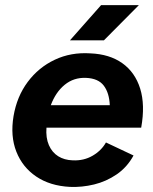

<svg xmlns="http://www.w3.org/2000/svg" viewBox="-20 -720 598 752"><path d="M254 12Q176 8 122 -28.5Q68 -65 44 -126Q20 -187 33 -265Q46 -342 88.5 -399Q131 -456 194.5 -486Q258 -516 334 -511Q409 -508 459 -472.5Q509 -437 529 -373Q549 -309 533 -220H162Q159 -180 171.5 -151.5Q184 -123 208 -108Q232 -93 265 -92Q308 -90 342.5 -110Q377 -130 395 -162L503 -111Q478 -65 437 -37Q396 -9 348.5 2.5Q301 14 254 12ZM179 -308H410Q408 -356 386.5 -384.5Q365 -413 317 -415Q269 -417 233.5 -388Q198 -359 179 -308ZM254 -562 376 -700H524L387 -562Z"/></svg>

Font: Figtree
Style: Bold Italic
Weight: 700
Italic angle: -9.5°
Foundry: Erik Kennedy
Version: Version 2.001;gftools[0.9.30]